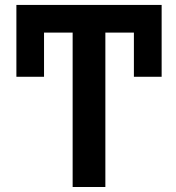

<svg xmlns="http://www.w3.org/2000/svg" viewBox="-20 -747 705 767"><path d="M625.7 -711.6V-440.3H514.9V-711.6ZM155.9 -711.6V-440.3H45.5V-711.6ZM400.9 -727.3V0H270.2V-727.3ZM625.7 -727.3V-616.8H45.5V-727.3Z"/></svg>

Font: InterMG SemiBold
Style: Regular
Weight: 600
Designer: Rasmus Andersson
Foundry: rsms
Version: Version 3.019;December 26, 2023;FontCreator 15.0.0.2955 64-b